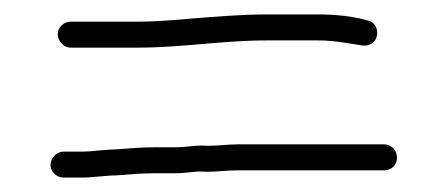

<svg xmlns="http://www.w3.org/2000/svg" viewBox="-20 -465 620 266"><path d="M68 -219H95C108.6 -219 127.2 -222 141 -222C157.4 -223.3 177.1 -225 195 -225H223C241.8 -225 249.2 -228.5 266 -227C281.4 -227 293.9 -229 308 -229H512C522.3 -229 530 -236.3 530 -246.5C530 -256.7 522.4 -265 512 -265H309C295.3 -265 282.5 -263 268 -263C249.1 -264.3 241.7 -261 223 -261H196C177.4 -261 156.9 -259.4 140 -258C126.5 -258 107.9 -255 95 -255H68C58.5 -255 50 -246.1 50 -236.5C50 -226.8 58.5 -219 68 -219ZM78 -399H171C231.9 -399 288 -409 349 -409H421C444 -409 461.9 -404.9 482 -402C507.1 -398.9 509.5 -433.9 488 -437C469.2 -442.4 445.5 -445 421 -445H349C330.9 -445 313.1 -444.2 295 -443L267 -441C236.3 -438.8 205 -435 171 -435H78C68.5 -435 60 -427.2 60 -417.5C60 -407.9 68.5 -399 78 -399Z"/></svg>

Font: HoneyBee
Style: Lit
Weight: 300
Foundry: Cannot Into Space Fonts
Version: Version 0.89